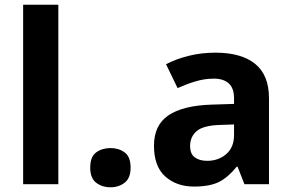

<svg xmlns="http://www.w3.org/2000/svg" viewBox="-20 -780 1234 813"><path d="M227 0H78V-760H227Z M362 -70Q362 -116 387 -134.5Q412 -153 448 -153Q483 -153 508 -134.5Q533 -116 533 -70Q533 -26 508 -6.5Q483 13 448 13Q412 13 387 -6.5Q362 -26 362 -70Z M892 -557Q1002 -557 1060.5 -509.5Q1119 -462 1119 -364V0H1015L986 -74H982Q947 -30 908 -10Q869 10 801 10Q728 10 680 -32.5Q632 -75 632 -163Q632 -250 693 -291.5Q754 -333 876 -337L971 -340V-364Q971 -407 948.5 -427Q926 -447 886 -447Q846 -447 808 -435.5Q770 -424 732 -407L683 -508Q727 -531 780.5 -544Q834 -557 892 -557ZM913 -251Q841 -249 813 -225Q785 -201 785 -162Q785 -128 805 -113.5Q825 -99 857 -99Q905 -99 938 -127.5Q971 -156 971 -208V-253Z"/></svg>

Font: Noto Sans Gurmukhi UI
Style: Bold
Weight: 700
Designer: Jelle Bosma - Monotype Design Team
Foundry: Monotype Imaging Inc.
Version: Version 2.004; ttfautohint (v1.8.4.7-5d5b)